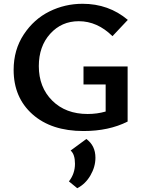

<svg xmlns="http://www.w3.org/2000/svg" viewBox="-20 -685 762 1014"><path d="M421 -239V-334H654V-43Q555 7 421 7Q251 7 151.5 -81.5Q52 -170 52 -316Q52 -422 105.5 -503Q159 -584 241 -624.5Q323 -665 416 -665Q554 -665 655 -580L574 -494Q494 -573 396 -573Q305 -573 245 -506.5Q185 -440 185 -336Q185 -224 256 -153.5Q327 -83 443 -83Q493 -83 538 -96V-239ZM436 49Q484 84 484 148Q484 196 457.5 241.5Q431 287 388 309L344 273Q376 232 376 180Q376 130 353 110Z"/></svg>

Font: EauTest
Style: Bold
Weight: 700
Designer: Christian Thalmann (Catharsis Fonts)
Version: Version 0.001;PS 000.001;hotconv 1.0.88;makeotf.lib2.5.64775